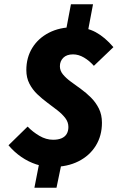

<svg xmlns="http://www.w3.org/2000/svg" viewBox="-20 -774 560 904"><path d="M226 12Q188 12 151 0Q114 -12 80.5 -35Q47 -58 20 -90L110 -178Q134 -153 165.5 -134.5Q197 -116 230 -116Q254 -116 270 -123Q286 -130 294 -143.5Q302 -157 302 -176Q302 -199 287.5 -218Q273 -237 250.5 -254.5Q228 -272 203 -290.5Q178 -309 155.5 -330.5Q133 -352 118.5 -380Q104 -408 104 -444Q104 -503 132 -548.5Q160 -594 210.5 -620Q261 -646 328 -646Q387 -646 430.5 -622.5Q474 -599 514 -552L422 -464Q401 -488 375.5 -503Q350 -518 324 -518Q294 -518 278 -502Q262 -486 262 -462Q262 -441 276.5 -423.5Q291 -406 313.5 -389.5Q336 -373 361 -355Q386 -337 408.5 -314.5Q431 -292 445.5 -263Q460 -234 460 -196Q460 -135 431 -88Q402 -41 349.5 -14.5Q297 12 226 12ZM142 110 174 -54H280L246 110ZM286 -606 314 -754H418L390 -606Z"/></svg>

Font: Source Sans 3 Black
Style: Italic
Weight: 900
Italic angle: -11°
Designer: Paul D. Hunt
Foundry: Adobe
Version: Version 3.052;hotconv 1.1.0;makeotfexe 2.6.0